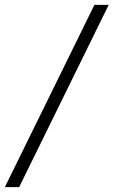

<svg xmlns="http://www.w3.org/2000/svg" viewBox="-63 -773 469 793"><path d="M327 -753H386L16 0H-43Z"/></svg>

Font: Libre Bodoni
Style: Italic
Weight: 400
Italic angle: -13°
Designer: Pablo Impallari, Rodrigo Fuenzalida
Foundry: Pablo Impallari, Rodrigo Fuenzalida
Version: Version 1.001